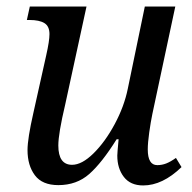

<svg xmlns="http://www.w3.org/2000/svg" viewBox="-20 -556 587 586"><path d="M338 -81Q338 -89 342 -131H336Q291 -59 252.5 -25Q214 9 158 9Q109 9 86.5 -21Q64 -51 64 -98Q64 -133 82 -212L121 -387Q131 -431 131 -452Q131 -476 115.5 -485.5Q100 -495 70 -495H62L71 -536H244L179 -237Q158 -148 158 -112Q158 -53 200 -53Q230 -53 265.5 -88Q301 -123 330 -177Q359 -231 370 -285L422 -536H515L445 -208Q440 -184 435.5 -152Q431 -120 431 -100Q431 -52 460 -52Q474 -52 487 -57Q500 -62 517 -74L534 -46Q476 10 417 10Q378 10 358 -16Q338 -42 338 -81Z"/></svg>

Font: Noto Serif Narrow
Style: Italic
Weight: 400
Width: 4
Italic angle: -12°
Designer: Monotype Design Team
Foundry: Monotype Imaging Inc.
Version: Version 1.001